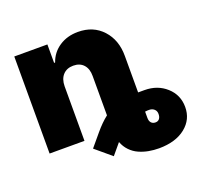

<svg xmlns="http://www.w3.org/2000/svg" viewBox="-125 -698 1076 1014"><g transform="rotate(-20 413.5 -191.0)"><path d="M245.7 -306.8V0H49.7V-545.5H235.8V-441.8H241.5Q259.2 -493.3 304 -522.9Q348.7 -552.6 409.1 -552.6Q495 -552.6 547.4 -495.2Q599.8 -437.9 599.4 -348V-143.5H619.7H634.9Q707.7 -143.5 757.1 -99.1Q806.5 -54.7 806.8 12.8Q807.2 83.1 752.1 127.3Q697.1 171.5 603.7 171.9Q573.2 171.9 545.3 166.7Q517.4 161.6 491.5 150Q465.6 138.5 445.5 117.5Q425.4 96.6 414.8 68.2L363.6 129.3L274.1 54L332.4 -15.6Q367.9 -58.2 403.4 -85.9V-306.8Q403.8 -347.3 383 -370.4Q362.2 -393.5 325.3 -393.5Q288.7 -393.5 267.4 -370.4Q246.1 -347.3 245.7 -306.8ZM599.4 -35.5V0Q599.4 17.4 608.1 27.2Q616.8 36.9 632.1 36.9Q646 36.9 653.9 27.2Q661.9 17.4 661.9 0Q661.9 -16.7 651.1 -26.5Q640.3 -36.2 625 -36.9Q615.8 -37.6 599.4 -35.5Z"/></g></svg>

Font: Karasuma Gothic
Style: Black
Weight: 900
Designer: Rasmus Andersson / Ryoko Nishizuka
Foundry: Genbu
Version: Version 1.00